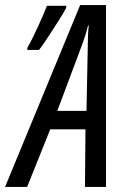

<svg xmlns="http://www.w3.org/2000/svg" viewBox="-77 -737 502 757"><path d="M77 -540Q90 -557 111.5 -589.5Q133 -622 153.5 -654.5Q174 -687 183 -704L185 -714H108Q97 -685 73 -632.5Q49 -580 32 -551L30 -540ZM243 -551Q253 -577 259.5 -598Q266 -619 270 -636H273Q269 -604 269 -551L264 -300H149ZM30 0 121 -227H260L258 0H341V-717H239L-57 0Z"/></svg>

Font: Noto Sans Display Condensed
Style: Italic
Weight: 400
Width: 3
Designer: Monotype Design team
Foundry: Monotype Imaging Inc.
Version: 1.000